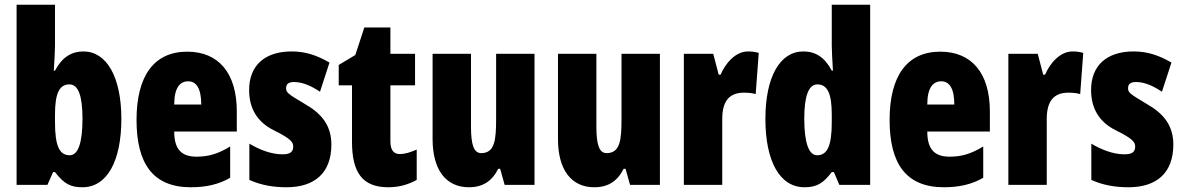

<svg xmlns="http://www.w3.org/2000/svg" viewBox="-20 -780 4994 810"><path d="M212 -588V-760H50V0H180L204 -54H212C251 -3 279 10 328 10C432 10 492 -101 492 -278C492 -455 430 -563 332 -563C282 -563 242 -539 212 -482H207C210 -532 212 -567 212 -588ZM273 -424C310 -424 328 -376 328 -280C328 -175 309 -125 274 -125C230 -125 212 -166 212 -265V-297C212 -385 230 -424 273 -424Z M770 -562C629 -562 556 -459 556 -274C556 -90 625 10 785 10C849 10 903 -2 951 -30V-162C900 -131 860 -119 809 -119C745 -119 715 -151 715 -225H979V-310C979 -472 902 -562 770 -562ZM774 -437C807 -437 829 -409 829 -339H715C715 -411 740 -437 774 -437Z M1378 -170C1378 -255 1332 -304 1265 -342C1194 -384 1187 -390 1187 -408C1187 -426 1198 -434 1221 -434C1259 -434 1297 -415 1330 -393L1370 -516C1317 -547 1268 -563 1211 -563C1096 -563 1031 -503 1031 -400C1031 -322 1066 -265 1134 -231C1211 -193 1217 -179 1217 -161C1217 -138 1202 -129 1172 -129C1122 -129 1072 -150 1032 -174V-21C1083 2 1135 10 1189 10C1308 10 1378 -51 1378 -170Z M1667 -130C1640 -130 1627 -148 1627 -184V-420H1731V-553H1627V-664H1517L1479 -548L1409 -506V-420H1465V-182C1465 -52 1509 10 1618 10C1663 10 1702 -1 1738 -21V-149C1711 -137 1687 -130 1667 -130Z M2235 -553H2073V-280C2073 -191 2068 -134 2010 -134C1978 -134 1967 -172 1967 -246V-553H1805V-193C1805 -64 1861 10 1958 10C2017 10 2056 -16 2082 -68H2090L2109 0H2235Z M2764 -553H2602V-280C2602 -191 2597 -134 2539 -134C2507 -134 2496 -172 2496 -246V-553H2334V-193C2334 -64 2390 10 2487 10C2546 10 2585 -16 2611 -68H2619L2638 0H2764Z M3136 -563C3081 -563 3039 -510 3020 -465H3012L2989 -553H2865V0H3027V-278C3027 -350 3054 -389 3118 -389C3139 -389 3155 -387 3168 -383L3181 -557C3161 -562 3149 -563 3136 -563Z M3374 10C3427 10 3454 -8 3489 -54H3498L3521 0H3651V-760H3489V-588C3489 -567 3491 -532 3494 -482H3489C3459 -539 3420 -563 3369 -563C3270 -563 3209 -455 3209 -278C3209 -101 3269 10 3374 10ZM3427 -125C3393 -125 3373 -175 3373 -280C3373 -376 3392 -424 3428 -424C3471 -424 3489 -385 3489 -297V-265C3489 -166 3471 -125 3427 -125Z M3947 -562C3806 -562 3733 -459 3733 -274C3733 -90 3802 10 3962 10C4026 10 4080 -2 4128 -30V-162C4077 -131 4037 -119 3986 -119C3922 -119 3892 -151 3892 -225H4156V-310C4156 -472 4079 -562 3947 -562ZM3951 -437C3984 -437 4006 -409 4006 -339H3892C3892 -411 3917 -437 3951 -437Z M4505 -563C4450 -563 4408 -510 4389 -465H4381L4358 -553H4234V0H4396V-278C4396 -350 4423 -389 4487 -389C4508 -389 4524 -387 4537 -383L4550 -557C4530 -562 4518 -563 4505 -563Z M4930 -170C4930 -255 4884 -304 4817 -342C4746 -384 4739 -390 4739 -408C4739 -426 4750 -434 4773 -434C4811 -434 4849 -415 4882 -393L4922 -516C4869 -547 4820 -563 4763 -563C4648 -563 4583 -503 4583 -400C4583 -322 4618 -265 4686 -231C4763 -193 4769 -179 4769 -161C4769 -138 4754 -129 4724 -129C4674 -129 4624 -150 4584 -174V-21C4635 2 4687 10 4741 10C4860 10 4930 -51 4930 -170Z"/></svg>

Font: Noto Sans Telugu ExtraCondensed Black
Style: Regular
Weight: 900
Width: 2
Designer: Jelle Bosma - Monotype Design Team
Foundry: Monotype Imaging Inc.
Version: Version 2.005